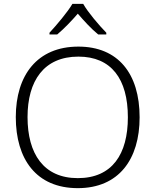

<svg xmlns="http://www.w3.org/2000/svg" viewBox="-20 -967 808 997"><path d="M412 -947H356C331 -904 274 -837 237 -797V-788H277C313 -818 352 -859 384 -896C416 -859 454 -817 490 -788H532V-797C494 -836 436 -904 412 -947ZM705 -358C705 -585 593 -725 387 -725C173 -725 62 -576 62 -359C62 -141 168 10 384 10C597 10 705 -140 705 -358ZM123 -359C123 -547 208 -673 387 -673C558 -673 644 -557 644 -358C644 -167 563 -42 384 -42C206 -42 123 -169 123 -359Z"/></svg>

Font: Noto Sans Kannada Light
Style: Regular
Weight: 300
Designer: Jelle Bosma - Monotype Design Team
Foundry: Monotype Imaging Inc.
Version: Version 2.005